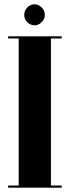

<svg xmlns="http://www.w3.org/2000/svg" viewBox="-20 -868 322 888"><path d="M17.5 0V-10H66.5V-690H17.5V-700H265.5V-690H215.5V-10H265.5V0ZM140 -751Q120.5 -751 106.2 -765.5Q92 -780 92 -799Q92 -819 106.2 -833.5Q120.5 -848 140 -848Q158.5 -848 173 -833.5Q187.5 -819 187.5 -799Q187.5 -780 173 -765.5Q158.5 -751 140 -751Z"/></svg>

Font: Imbue 100pt Black
Style: Regular
Weight: 900
Designer: Tyler Finck
Foundry: Etcetera Type Company
Version: Version 1.102; ttfautohint (v1.8.3)